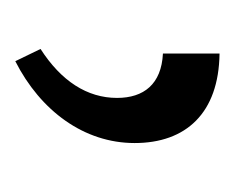

<svg xmlns="http://www.w3.org/2000/svg" viewBox="-48 -752 307 251"><g transform="rotate(90 105.5 -626.5)"><path d="M50 -760V-686C90 -684 108 -661 108 -626C108 -587 86 -553 44 -526L60 -493C125 -526 167 -583 167 -649C167 -716 128 -759 50 -760Z"/></g></svg>

Font: Noto Serif Armenian SemiCondensed
Style: Regular
Weight: 400
Width: 4
Designer: Monotype Design Team
Foundry: Monotype Imaging Inc.
Version: Version 2.008